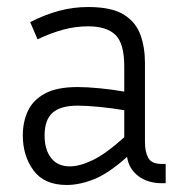

<svg xmlns="http://www.w3.org/2000/svg" viewBox="-20 -517 524 547"><path d="M442 5Q401 5 374 -15.5Q347 -36 342 -70Q288 -22 247 -6Q206 10 170 10Q106 10 75.5 -31.5Q45 -73 45 -131Q45 -170 59.5 -201Q74 -232 108 -250.5Q142 -269 201 -269Q228 -269 264 -265.5Q300 -262 334 -256V-328Q334 -393 309 -417.5Q284 -442 231 -442Q195 -442 160 -432.5Q125 -423 87 -405L66 -454Q107 -475 147.5 -486Q188 -497 231 -497Q298 -497 332.5 -475.5Q367 -454 380 -418Q393 -382 393 -338V-112Q393 -84 402.5 -67Q412 -50 440 -50H452V5ZM107 -131Q107 -91 125.5 -67Q144 -43 179 -43Q207 -43 244.5 -61Q282 -79 334 -126V-203Q299 -209 262.5 -212.5Q226 -216 202 -216Q152 -216 129.5 -195.5Q107 -175 107 -131Z"/></svg>

Font: Inria Sans Light
Style: Regular
Weight: 300
Designer: Black Foundry Team
Foundry: Black Foundry
Version: Version 1.2; ttfautohint (v1.8.3)